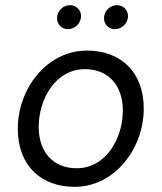

<svg xmlns="http://www.w3.org/2000/svg" viewBox="-20 -720 629 744"><path d="M269 4C424 4 537 -144 537 -299C537 -443 446 -524 317 -524C162 -524 49 -377 49 -221C49 -77 140 4 269 4ZM277 -68C186 -68 130 -131 130 -228C130 -336 195 -452 309 -452C400 -452 456 -389 456 -292C456 -184 391 -68 277 -68ZM243 -607C269 -607 294 -628 294 -658C294 -681 276 -700 251 -700C225 -700 201 -678 201 -649C201 -626 219 -607 243 -607ZM425 -607C451 -607 476 -628 476 -658C476 -681 458 -700 433 -700C407 -700 383 -678 383 -649C383 -626 401 -607 425 -607Z"/></svg>

Font: Fixel Text 20240404
Style: Italic
Weight: 400
Width: 4
Italic angle: -10°
Designer: AlfaBravo + MacPaw
Foundry: Kyrylo Tkachov, Marchela Mozhyna, Serhii Makarenko, Maria Weinstein, Zakhar Kryvoshyya
Version: Version 1.211;Glyphs 3.2 (3225)